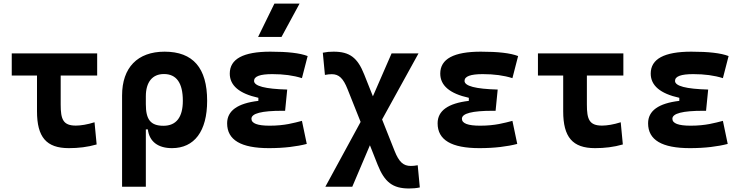

<svg xmlns="http://www.w3.org/2000/svg" viewBox="-20 -815 4142 1069"><path d="M363.3 9.8C416 9.8 467.8 3.9 518.1 -10.7L506.3 -134.3C466.8 -121.6 429.2 -115.7 402.3 -115.7C331.1 -115.7 317.9 -150.9 317.9 -232.9V-394.5H521V-517.6H45.4V-394.5H186V-195.3C186 -51.8 237.8 9.8 363.3 9.8Z M937.5 9.8C1062 9.8 1133.3 -84 1133.3 -253.9C1133.3 -436.5 1054.7 -527.3 896.5 -527.3C745.6 -527.3 659.7 -438.5 659.7 -283.2V224.6H792V-94.7H803.2C811.5 -25.4 861.3 9.8 937.5 9.8ZM792 -234.9V-278.8C792 -357.4 828.1 -402.8 892.6 -402.8C962.4 -402.8 998 -353.5 998 -253.9C998 -161.6 960.9 -114.7 890.1 -114.7C817.9 -114.7 792 -149.9 792 -234.9Z M1477.5 9.8C1562.5 9.8 1633.8 0.5 1688 -13.7L1661.1 -142.1C1617.2 -130.9 1565.9 -115.2 1481.4 -115.2C1413.6 -115.2 1379.9 -127.9 1379.9 -153.8C1379.9 -183.6 1437 -198.2 1551.8 -198.2H1567.4L1579.1 -316.4C1455.6 -319.8 1394.5 -335.9 1394.5 -364.7C1394.5 -390.1 1428.2 -402.3 1496.1 -402.3C1559.1 -402.3 1613.3 -395 1661.1 -379.9L1692.9 -502.9C1649.9 -519.5 1581.5 -527.3 1485.4 -527.3C1334.5 -527.3 1259.3 -486.8 1259.3 -405.3C1259.3 -338.9 1312 -293.9 1418.5 -270.5V-253.4C1302.2 -239.7 1244.6 -198.2 1244.6 -128.4C1244.6 -35.6 1321.8 9.8 1477.5 9.8ZM1417 -609.4H1547.4L1647.9 -794.9H1507.8Z M2257.3 234.4C2276.9 234.4 2298.8 232.9 2317.4 228.5L2305.7 105C2293 107.9 2276.4 108.9 2267.1 108.9C2226.1 108.9 2201.7 87.4 2177.2 25.9L2107.4 -149.9L2310.1 -517.6H2160.2L2056.2 -278.8L2007.8 -400.4C1970.7 -494.1 1926.8 -527.3 1837.4 -527.3C1814.5 -527.3 1798.8 -525.9 1777.3 -521.5L1789.1 -397.9C1805.2 -400.9 1815.9 -401.9 1827.6 -401.9C1866.7 -401.9 1891.1 -379.4 1915 -318.8L1987.8 -136.2L1791.5 224.6H1941.4L2039.6 -6.3L2082.5 102.1C2121.1 199.2 2166.5 234.4 2257.3 234.4Z M2649.4 9.8C2734.4 9.8 2805.7 0.5 2859.9 -13.7L2833 -142.1C2789.1 -130.9 2737.8 -115.2 2653.3 -115.2C2585.4 -115.2 2551.8 -127.9 2551.8 -153.8C2551.8 -183.6 2608.9 -198.2 2723.6 -198.2H2739.3L2751 -316.4C2627.4 -319.8 2566.4 -335.9 2566.4 -364.7C2566.4 -390.1 2600.1 -402.3 2668 -402.3C2731 -402.3 2785.2 -395 2833 -379.9L2864.7 -502.9C2821.8 -519.5 2753.4 -527.3 2657.2 -527.3C2506.3 -527.3 2431.2 -486.8 2431.2 -405.3C2431.2 -338.9 2483.9 -293.9 2590.3 -270.5V-253.4C2474.1 -239.7 2416.5 -198.2 2416.5 -128.4C2416.5 -35.6 2493.7 9.8 2649.4 9.8Z M3293 9.8C3345.7 9.8 3397.5 3.9 3447.8 -10.7L3436 -134.3C3396.5 -121.6 3358.9 -115.7 3332 -115.7C3260.7 -115.7 3247.6 -150.9 3247.6 -232.9V-394.5H3450.7V-517.6H2975.1V-394.5H3115.7V-195.3C3115.7 -51.8 3167.5 9.8 3293 9.8Z M3821.3 9.8C3906.2 9.8 3977.5 0.5 4031.7 -13.7L4004.9 -142.1C3960.9 -130.9 3909.7 -115.2 3825.2 -115.2C3757.3 -115.2 3723.6 -127.9 3723.6 -153.8C3723.6 -183.6 3780.8 -198.2 3895.5 -198.2H3911.1L3922.9 -316.4C3799.3 -319.8 3738.3 -335.9 3738.3 -364.7C3738.3 -390.1 3772 -402.3 3839.8 -402.3C3902.8 -402.3 3957 -395 4004.9 -379.9L4036.6 -502.9C3993.7 -519.5 3925.3 -527.3 3829.1 -527.3C3678.2 -527.3 3603 -486.8 3603 -405.3C3603 -338.9 3655.8 -293.9 3762.2 -270.5V-253.4C3646 -239.7 3588.4 -198.2 3588.4 -128.4C3588.4 -35.6 3665.5 9.8 3821.3 9.8Z"/></svg>

Font: Cascadia Code
Style: Bold
Weight: 700
Monospace: yes
Designer: Aaron Bell
Foundry: Saja Typeworks
Version: Version 2404.023